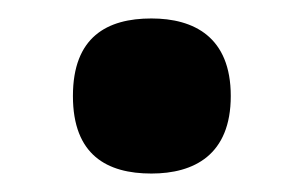

<svg xmlns="http://www.w3.org/2000/svg" viewBox="-20 -180 329 208"><path d="M144 8C190 8 230 -12 230 -76C230 -140 190 -160 144 -160C96 -160 59 -140 59 -76C59 -12 96 8 144 8Z"/></svg>

Font: Noto Serif Armenian Condensed Black
Style: Regular
Weight: 900
Width: 3
Designer: Monotype Design Team
Foundry: Monotype Imaging Inc.
Version: Version 2.008